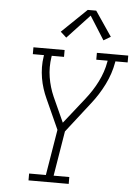

<svg xmlns="http://www.w3.org/2000/svg" viewBox="-63 -1014 750 1061"><g transform="rotate(5 312.5 -483.5)"><path d="M136 0V-38H229L271 -292L196 -458Q184 -484 175 -512Q166 -540 161 -569.5Q156 -599 155.5 -629.5Q155 -660 160 -691L161 -697H99V-735H272V-697H204L203 -691Q194 -633 203 -578Q212 -523 234 -473L297 -334L410 -477Q429 -501 445.5 -526.5Q462 -552 475.5 -579Q489 -606 498.5 -634Q508 -662 513 -691L514 -697H451V-735H625V-697H557L556 -691Q545 -628 515 -567.5Q485 -507 443 -454L313 -287L272 -38H359V0ZM275 -804 242 -834 380 -967H427L520 -830L481 -807L399 -937Z"/></g></svg>

Font: Iosevka Curly Slab XLtEx
Style: Italic
Weight: 200
Width: 7
Italic angle: -9°
Monospace: yes
Designer: Belleve Invis
Foundry: Belleve Invis
Version: Version 11.1.0; ttfautohint (v1.8.3)